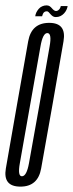

<svg xmlns="http://www.w3.org/2000/svg" viewBox="-44 -691 272 714"><path d="M32 3Q97 3 109 -64.5Q121 -132 151 -300.5Q180.5 -469 192.2 -537.5Q204 -606 139 -606Q73 -606 60.8 -537.5Q48.5 -469 19 -300.5Q-10.5 -132.5 -22.2 -64.8Q-34 3 32 3ZM37.5 -35.5Q21 -35.5 29.8 -84Q38.5 -132.5 68 -300.5Q98 -468.5 106.5 -518.2Q115 -568 132 -568Q149.5 -568 140.5 -518.5Q131.5 -469 102.5 -300.5Q72.5 -133 63.8 -84.2Q55 -35.5 37.5 -35.5ZM163.5 -627.5Q173 -627.5 180.8 -631.2Q188.5 -635 194.2 -641.2Q200 -647.5 203.2 -654.5Q206.5 -661.5 207.5 -668.5H182Q181.5 -664.5 179 -660Q176.5 -655.5 172.5 -652.8Q168.5 -650 164.5 -650Q160.5 -650 156.5 -653Q152.5 -656 148.8 -660.5Q145 -665 140.5 -668Q136 -671 129 -671Q120.5 -671 112.8 -667.5Q105 -664 99.8 -657.8Q94.5 -651.5 91.2 -644.8Q88 -638 87 -630.5H112.5Q113.5 -634.5 115.5 -639.2Q117.5 -644 121.2 -646.5Q125 -649 130 -649Q134 -649 137 -645.8Q140 -642.5 144 -638Q148 -633.5 152.5 -630.5Q157 -627.5 163.5 -627.5Z"/></svg>

Font: Anybody UltraCondensed Light
Style: Italic
Weight: 300
Width: 1
Italic angle: -10°
Version: Version 1.113;gftools[0.9.25]